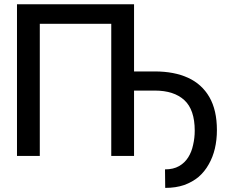

<svg xmlns="http://www.w3.org/2000/svg" viewBox="-20 -748 1144 921"><path d="M623 -727.5Q623 -545.9 623 0Q595.7 0 513.7 0Q513.7 -158.2 513.7 -633.8Q427.7 -633.8 170.9 -633.8Q170.9 -475.6 170.9 0Q143.6 0 61.5 0Q61.5 -181.6 61.5 -727.5Q202.1 -727.5 623 -727.5ZM606.4 -313.5Q606.4 -336.9 606.4 -405.3Q635.7 -405.3 722.7 -405.3Q815.4 -405.3 881.8 -375Q948.2 -344.7 984.4 -282.2Q1020.5 -219.7 1020.5 -124Q1020.5 -77.1 1010.7 -35.2Q1001 5.9 981.4 40Q961.9 75.2 932.6 100.6Q903.3 125 863.3 139.6Q823.2 153.3 772.5 153.3Q772.5 123 771.5 64.5Q811.5 64.5 838.9 48.8Q866.2 33.2 882.8 6.8Q899.4 -19.5 906.2 -52.7Q914.1 -85.9 914.1 -121.1Q914.1 -221.7 864.3 -267.6Q814.5 -313.5 722.7 -313.5Q683.6 -313.5 606.4 -313.5Z"/></svg>

Font: DeepSea
Style: Medium
Weight: 500
Designer: Stem
Version: Version 3.019;git-0a5106e0b